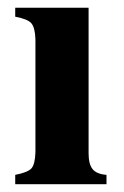

<svg xmlns="http://www.w3.org/2000/svg" viewBox="-20 -472 318 492"><path d="M252.9 -23.9V0H19V-23.9Q51.8 -30.3 60.8 -40.8Q69.8 -51.3 70.8 -82V-371.1Q69.8 -401.4 60.3 -412.4Q50.8 -423.3 19 -429.2V-452.1H207V-79.1Q207 -51.3 217.3 -38.6Q227.5 -25.9 252.9 -23.9Z"/></svg>

Font: Accordance
Style: Bold
Weight: 700
Version: Version 1.2 (build January 31, 2020) Miklal Software Solutio